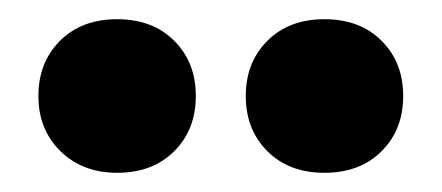

<svg xmlns="http://www.w3.org/2000/svg" viewBox="-20 -760 460 200"><path d="M102 -580Q66 -580 43 -602.5Q20 -625 20 -660Q20 -695 42.5 -717.5Q65 -740 102 -740Q139 -740 161.5 -717.5Q184 -695 184 -660Q184 -625 161.5 -602.5Q139 -580 102 -580ZM318 -580Q281 -580 258.5 -602.5Q236 -625 236 -660Q236 -695 258.5 -717.5Q281 -740 318 -740Q355 -740 377.5 -717.5Q400 -695 400 -660Q400 -625 377.5 -602.5Q355 -580 318 -580Z"/></svg>

Font: Golos Text
Style: Bold
Weight: 700
Designer: A.Korolkova, Vitaly Kuzmin
Foundry: ParaType Ltd
Version: Version 2.004